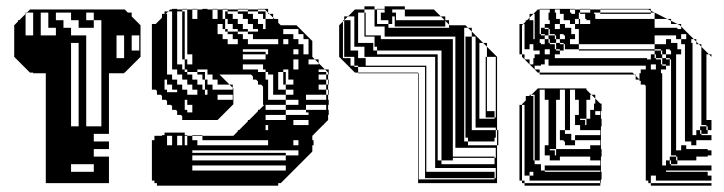

<svg xmlns="http://www.w3.org/2000/svg" viewBox="-20 -580 2294 608"><path d="M325 -156H277V-132H325ZM397 -468V-420H421V-468ZM349 -396H373V-468H349ZM205 -396H229V-444H205ZM205 -252H229V-396H205ZM205 -180H301V-516H277V-540H253V-516H277V-492H229V-516H205V-540H157V-516H181V-492H205V-468H253V-180H229V-252H205ZM125 0V-348H85V-350H75L25 -400V-500L37 -512V-516H41L61 -536V-540H65L61 -536V-468H157V-492H133V-540H109V-468H85V-540H65L75 -550H375L385 -540H397V-528L425 -500V-400L375 -350H373V-348H325V-108H277V-84H325V0ZM277 -36V-60H205V-36Z M693 -544H701V-536H693ZM845 -520V-524L833 -536H821V-520ZM893 -440V-456H877V-440ZM701 -456V-440H733V-456H717V-472H701V-480H693V-488H685V-504H669V-472H685V-456ZM749 -424V-416H821V-408H829V-424ZM749 -408V-392H821V-408ZM573 -376H589V-408H565V-392H573ZM877 -472H909V-456H925V-440H941V-408H957V-456H941V-472H925V-488H877ZM957 -376H989V-380L977 -392H957ZM749 -360H797V-352H821V-360H813V-376H749ZM925 -408V-424H909V-408ZM893 -344V-360H877V-352H885V-344ZM605 -360V-352H629V-344H637V-360ZM909 -328H885V-312H909ZM717 -296V-302L707 -312H669V-328H653V-344H629V-328H637V-312H653V-296ZM861 -296H885V-280H909V-296H885V-312H877V-352H861ZM605 -280V-288H573V-280ZM1013 -264V-280H949V-264ZM717 -264V-280H669V-264ZM829 -264H885V-248H925V-264H885V-280H845V-288H829ZM1013 -232V-248H949V-232ZM949 -224V-232H885V-248H821V-232H885V-216H957V-224ZM885 -200V-216H821V-200ZM909 -200V-184H957V-200ZM829 -168V-184H821V-168ZM589 -136H605V-150H589ZM925 -120V-136H909V-120ZM885 -96V-88H925V-104H589V-96ZM589 -88V-72H885V-88ZM589 -40H885V-56H589ZM573 -520V-536H565V-520ZM573 -504V-520H565V-504ZM573 -488V-504H565V-488ZM573 -472V-488H565V-480H557V-544H541V-480H565V-472ZM573 -456V-472H565V-456ZM573 -440V-456H565V-440ZM573 -424V-440H565V-424ZM565 -416H557V-480H541V-416H565V-408H573V-424H565ZM525 -480H509V-416H525ZM925 -392H909V-360H925ZM541 -360H525V-416H509V-352H541ZM893 -344H885V-328H893ZM605 -312H621V-296H629V-280H637V-296H629V-328H621V-344H605V-352H573V-360H565V-392H557V-416H541V-376H557V-360H565V-352H573V-344H589V-328H605ZM821 -352V-328H829V-288H845V-344H829V-352ZM509 -296V-288H541V-296H525V-312H509V-328H501V-296ZM605 -296H589V-312H573V-328H557V-344H541V-352H509V-344H525V-328H541V-312H557V-296H573V-288H605ZM573 -232V-224H589V-248H573V-264H565V-232ZM573 -136H565V-120H573ZM541 -120H557V-150H541ZM525 -120V-150H509V-120ZM573 -136V-150H589V-152H621V-150H605V-120H829V-136H621V-150H719L733 -164V-168H737L765 -196V-200H769L797 -228V-232H801L817 -248H813V-306L807 -312H797V-322L791 -328H781V-338L775 -344H675L707 -312H717V-302L719 -300V-250L669 -200H557V-212L553 -216H541V-228L537 -232H525V-244L521 -248H509V-260L505 -264H493V-276L489 -280H477V-292L473 -296H461V-504H473L493 -524V-536H501V-544H513L505 -536H509V-480H525V-544H513L519 -550H525V-552H541V-550H557V-544H565V-536H573V-550H557V-552H573V-550H589V-520H605V-550H589V-552H605V-550H621V-552H637V-550H653V-520H669V-550H653V-552H669V-550H685V-520H693V-488H701V-480H733V-472H749V-456H765V-440H861V-456H781V-472H765V-480H733V-488H717V-504H701V-520H693V-536H717V-520H733V-504H749V-488H765V-480H797V-488H781V-504H765V-520H749V-536H733V-544H701V-550H685V-552H701V-550H733V-544H765V-536H781V-520H797V-504H813V-488H821V-520H813V-536H797V-544H765V-550H733V-552H765V-550H797V-544H821V-536H829V-540L819 -550H797V-552H829V-540L833 -536H845V-524L849 -520H861V-508L869 -500H919L969 -450V-400L977 -392H989V-380L1009 -360H1021V-344H1019V-350L1009 -360H989V-352H1013V-344H1019V-328H1021V-312H1019V-328H1013V-344H989V-328H1013V-312H1019V-296H1021V-280H1019V-296H1013V-312H989V-296H1013V-280H1019V-264H1021V-248H1019V-232H1021V-216H1019V-200L1005 -186V-184H1003L973 -154V-152H971L969 -150V-136H973V-120H969V-100L869 0H861V8H477V0H469V-8H461V-136H469V-150H493V-152H501V-160H565V-152H573V-150H565V-136Z M1262 -528V-550H1222V-540H1234V-528ZM1230 -528H1222V-516H1388L1376 -528H1234V-516H1230ZM1474 -180V-176H1486V-208H1474V-204H1454V-228H1474V-208H1486V-240H1474V-228H1454V-252H1474V-240H1486V-272H1474V-252H1454V-276H1474V-272H1486V-304H1474V-300H1454V-324H1474V-304H1486V-336H1474V-324H1454V-348H1474V-336H1486V-368H1474V-348H1454V-372H1474V-368H1486V-400H1474V-396H1454V-420H1474V-400H1486V-432H1474V-420H1454V-444H1474V-432H1486V-464H1474V-480L1462 -492H1450V-132H1462V-120H1554V0H1304V-348H1114V-350H1104L1054 -400V-500L1066 -512V-516H1070V-528H1082L1070 -516H1090V-496H1102V-528H1082L1104 -550H1134V-540H1138V-528H1166V-550H1134V-560H1166V-550H1174V-504H1210V-492H1402V-502L1390 -514V-496H1230V-516H1222V-504H1210V-516H1186V-540H1198V-550H1174V-552H1198V-560H1262V-550H1354L1376 -528H1390V-516H1402V-502L1404 -500H1454L1462 -492H1474V-480L1510 -444H1522V-432L1554 -400V-168H1558V-120H1554V-168H1550V-176H1474V-168H1550V-144H1546V-132H1462V-144H1454V-180ZM1474 -444H1454V-464H1474ZM1422 -432V-464H1186V-456H1414V-432ZM1422 -400V-432H1414V-400ZM1422 -368V-400H1414V-368ZM1522 -396H1518V-400H1522ZM1422 -336V-368H1414V-336ZM1422 -304V-336H1414V-304ZM1422 -272V-304H1414V-272ZM1422 -240V-272H1414V-240ZM1422 -208V-240H1414V-208ZM1522 -252H1518V-276H1522V-272H1550V-304H1522V-300H1518V-324H1522V-304H1550V-336H1522V-324H1518V-348H1522V-336H1550V-368H1522V-348H1518V-372H1522V-368H1550V-400H1522V-432L1510 -444H1498V-204H1546V-208H1518V-228H1546V-208H1550V-240H1522V-228H1518V-252H1522V-240H1550V-272H1522ZM1422 -176V-208H1414V-176ZM1422 -144V-176H1414V-144ZM1422 -144H1414V-112H1422ZM1550 -80V-112H1414V-84H1546V-80ZM1414 -72H1378V-420H1174V-432H1166V-464H1134V-468H1186V-464H1198V-496H1138V-492H1134V-516H1138V-496H1166V-528H1138V-516H1134V-540H1114V-444H1162V-420H1174V-408H1366V-72H1378V-60H1546V-80H1414ZM1330 -60H1326V-84H1330V-80H1358V-112H1330V-108H1326V-132H1330V-112H1358V-144H1330V-132H1326V-156H1330V-144H1358V-176H1330V-156H1326V-180H1330V-176H1358V-208H1330V-204H1326V-228H1330V-208H1358V-240H1330V-228H1326V-252H1330V-240H1358V-272H1330V-252H1326V-276H1330V-272H1358V-304H1330V-300H1326V-324H1330V-304H1358V-336H1330V-324H1326V-348H1330V-336H1358V-368H1330V-348H1326V-368H1114V-372H1102V-396H1138V-372H1330V-368H1358V-400H1114V-396H1102V-400H1070V-420H1114V-400H1134V-432H1090V-420H1070V-444H1090V-432H1102V-464H1090V-444H1070V-468H1090V-464H1102V-496H1090V-492H1070V-516L1066 -512V-396H1090V-372H1102V-368H1114V-350H1304V-348H1306V-12H1546V-16H1326V-36H1546V-16H1550V-48H1330V-36H1326V-60H1330V-48H1358V-80H1330ZM1090 -468H1070V-492H1090ZM1138 -492V-468H1134V-492ZM1474 -372H1454V-396H1474ZM1522 -372H1518V-396H1522ZM1522 -276H1518V-300H1522ZM1330 -276H1326V-300H1330ZM1474 -276H1454V-300H1474ZM1330 -180H1326V-204H1330ZM1474 -180H1454V-204H1474ZM1330 -84H1326V-108H1330Z M1789 -540V-536H1801V-550H1785V-540ZM2041 -536H1881V-540H1849V-550H1817V-552H1849V-550H1881V-540H2041ZM1817 -504H1813V-520H1801V-504H1849V-516H1837V-520H1833V-536H1817V-540H1813V-520H1817ZM1753 -488V-504H1737V-488ZM1693 -492H1705V-488H1693ZM1673 -472V-488H1669V-472ZM2153 -456V-472H2137V-456ZM1705 -440V-456H1689V-444H1693V-440ZM1741 -444H1753V-440H1741ZM1721 -408V-424H1705V-408ZM2077 -396H2089V-392H2077ZM2057 -360V-376H2041V-360ZM1641 -216V-232H1633V-216ZM1673 -232V-248H1669V-232ZM1849 -216H1837V-204H1817V-200H1833V-184H1837V-204H1849ZM1673 -184V-200H1669V-184ZM2185 -168H2173V-152H2185ZM1673 -136V-152H1669V-136ZM1673 -88V-104H1669V-88ZM1769 -168V-156H1789V-136H1801V-120H1769V-132H1765V-136H1753V-168H1741V-108H1721V-104H1737V-88H1741V-108H1849V-120H1881V-136H1801V-152H1881V-168H1817V-184H1801V-216H1813V-264H1801V-296H1785V-168ZM2089 -72H2077V-56H2089ZM1765 -420H1753V-424H1741V-440H1765V-424H1769V-440H1765V-444H1753V-456H1741V-468H1737V-472H1717V-468H1705V-472H1693V-488H1717V-472H1721V-488H1717V-492H1705V-504H1721V-516H1717V-540H1721V-550H1689V-552H1801V-550H1817V-540H1861V-536H1865V-520H2053V-492H2125V-488H2137V-496L2133 -500L2125 -504H2105V-514L2093 -520H2053V-540H2041V-546L2033 -550H1881V-552H2041V-546L2093 -520H2105V-514L2125 -504H2137V-496L2177 -456H2185V-448L2193 -440H2201V-432L2225 -408H2233V-400L2225 -408H2217V-200H2233V-168H2221V-180H2217V-184H2201V-432L2193 -440H2185V-448L2177 -456H2169V-444H2173V-168H2197V-156H2201V-152H2233V-136H2185V-120H2169V-132H2149V-440H2137V-456H2121V-468H2053V-440H2089V-456H2105V-444H2125V-424H2137V-408H2121V-104H2137V-120H2153V-108H2221V-104H2233V-88H2221V-84H2185V-72H2137V-88H2149V-84H2185V-72H2125V-84H2121V-88H2105V-376H2101V-372H2089V-376H2077V-392H2101V-376H2105V-392H2101V-396H2089V-408H2077V-420H2073V-424H2053V-440H1813V-488H1801V-504H1785V-516H1765V-536H1753V-550H1737V-540H1741V-520H1753V-504H1769V-492H1789V-472H1801V-456H1785V-440H1813V-424H2053V-420H1813V-424H1765ZM1673 -72V-60H1693V-40H1705V-36H1881V-40H1705V-56H1881V-72H1849V-84H1753V-72H1721V-88H1705V-120H1717V-264H1705V-296H1689V-72ZM1641 -472V-488H1633V-472ZM1673 -488V-504H1669V-488ZM1753 -472V-456H1769V-468H1765V-472ZM1641 -456V-472H1633V-456ZM1641 -440V-456H1633V-440ZM1673 -472H1669V-456H1673ZM1717 -468H1737V-456H1741V-444H1721V-456H1717ZM1641 -440H1633V-424H1641ZM2089 -424V-408H2105V-420H2101V-424ZM2053 -420H2073V-408H2077V-396H2057V-408H2053ZM1641 -408V-392H1657V-376H1669V-396H1673V-408H1689V-420H1669V-440H1657V-424H1633V-408ZM1693 -372H1673V-360H1689V-350H1983L1989 -344H1993V-340L2005 -328V-348H2009V-360H2025V-372H1717V-392H1705V-376H1693ZM2029 -324V-328H2041V-344H2053V-264H2033V-300L2025 -308V-312H2021L2009 -324ZM1673 -248V-264H1669V-248ZM2053 -216H2033V-264H2053ZM1849 -216V-232H1861V-252H1865V-268L1853 -280H1849V-264H1837V-216ZM1641 -200V-216H1633V-200ZM1881 -216V-228H1865V-216ZM1673 -216V-232H1669V-216ZM1641 -184V-200H1633V-184ZM1673 -200V-216H1669V-200ZM1641 -168V-184H1633V-168ZM2053 -168H2033V-216H2053ZM1641 -152V-168H1633V-152ZM1769 -168V-296H1753V-264H1741V-168ZM2221 -156H2201V-168H2197V-180H2217V-168H2221ZM1673 -168V-184H1669V-168ZM1641 -136V-152H1633V-136ZM2053 -120H2033V-168H2053ZM1673 -152V-168H1669V-152ZM1641 -120V-136H1633V-120ZM1641 -104V-120H1633V-104ZM1673 -120V-136H1669V-120ZM1641 -88V-104H1633V-88ZM2053 -72H2033V-120H2053ZM1673 -104V-120H1669V-104ZM1641 -72V-88H1633V-72ZM1641 -56V-72H1633V-56ZM1673 -72V-88H1669V-72ZM1641 -40V-56H1633V-40ZM2125 -60H2105V-72H2101V-84H2121V-72H2125ZM2073 -24H2033V-72H2053V-36H2073ZM1641 -40H1633V-24H1641ZM1669 -36H1657V-24H1669ZM1641 -232V-248H1633V-250L1645 -262V-276H1657V-280H1663L1659 -276H1669V-264H1673V-280H1663L1683 -300H1837V-296L1853 -280H1865V-268L1881 -252H1885V-228H1883V-204H1885V-180H1883V-108H1885V-84H1883V-36H1885V-12H1883V0H1881V-8H1657V-24H1633V-8H1641V0H1881V8H1641V0H1633V-8H1625V-248H1633V-232ZM2033 0V-8H2025V-308L2021 -312H2009V-324H2005V-328H1993V-340L1989 -344H1689V-350H1683L1633 -400V-408H1625V-504H1637L1633 -500V-488H1641V-504H1637L1645 -512V-516H1649L1657 -524V-536H1669L1657 -524V-516H1669V-504H1673V-536H1669L1683 -550H1689V-472H1693V-468H1705V-456H1717V-444H1721V-440H1737V-424H1741V-420H1753V-408H1737V-396H2029V-392H2041V-408H2053V-396H2057V-392H2073V-376H2077V-372H2089V-360H2073V-348H2077V-72H2101V-60H2105V-56H2233V-40H2089V-36H2221V-24H2233V-8H2057V-24H2041V-8H2033V-24H2041V0H2233V8H2041V0Z"/></svg>

Font: Rubik Broken Fax
Style: Regular
Weight: 400
Designer: Hubert and Fischer, NaN
Foundry: Hubert and Fischer, NaN
Version: Version 2.201